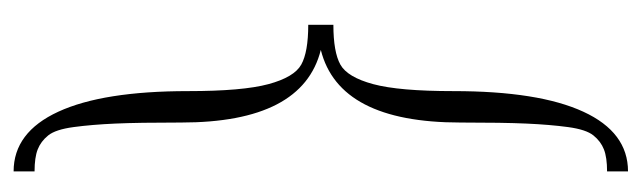

<svg xmlns="http://www.w3.org/2000/svg" viewBox="-342 -378 920 275"><g transform="rotate(-90 117.5 -240.0)"><path d="M220 -258V-222Q181 -222 163 -212Q145 -202 135 -165Q125 -128 125 -50Q125 72 95.5 136Q66 200 10 200V170Q30 170 41.5 165.5Q53 161 61.5 150.5Q70 140 73.5 114Q77 88 78.5 54.5Q80 21 80 -40Q80 -214 184 -240Q80 -266 80 -440Q80 -501 78.5 -534.5Q77 -568 73.5 -594Q70 -620 61.5 -630.5Q53 -641 41.5 -645.5Q30 -650 10 -650V-680Q66 -680 95.5 -616Q125 -552 125 -430Q125 -352 135 -315Q145 -278 163 -268Q181 -258 220 -258Z"/></g></svg>

Font: Glametrix
Style: Light
Weight: 300
Designer: gluk
Foundry: gluk
Version: Version 0.40